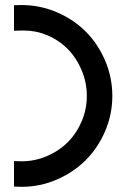

<svg xmlns="http://www.w3.org/2000/svg" viewBox="-20 -739 494 757"><path d="M35.2 -3.4V-104L64.5 -103Q117.2 -103 165 -123.5Q212.9 -144 247.3 -178.5Q281.7 -212.9 302 -260.5Q322.3 -308.1 322.3 -360.8Q322.3 -413.6 302 -461.9Q281.7 -510.3 247.3 -545.4Q212.9 -580.6 165 -600.6Q121.6 -618.7 73.7 -618.7Q69.3 -618.7 64.5 -618.7L35.2 -617.7V-718.3L64.5 -719.2Q137.2 -719.2 203.6 -690.9Q270 -662.6 318.1 -614.5Q366.2 -566.4 394.5 -500Q422.9 -433.6 422.9 -360.8Q422.9 -288.1 394.5 -221.9Q366.2 -155.8 318.1 -107.7Q270 -59.6 203.9 -31Q137.7 -2.4 64.9 -2.4Z"/></svg>

Font: Kultigin
Style: Regular
Weight: 400
Designer: facebook.com/biligbitig
Foundry: facebook.com/biligbitig
Version: Version 1.0